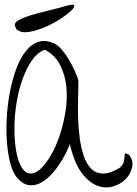

<svg xmlns="http://www.w3.org/2000/svg" viewBox="-20 -803 588 823"><path d="M57.6 -36.1Q38.1 -55.7 26.4 -95.7Q14.6 -135.7 10.3 -186.5Q5.9 -237.3 8.8 -294.4Q11.7 -351.6 22 -405.8Q32.2 -460 49.3 -506.8Q66.4 -553.7 91.3 -584.5Q116.2 -615.2 147.9 -624.5Q179.7 -633.8 218.8 -613.3Q232.4 -605.5 247.6 -586.9Q262.7 -568.4 276.4 -545.4Q290 -522.5 300.3 -499.5Q310.5 -476.6 315.4 -460.9Q316.4 -456.1 315.9 -431.2Q315.4 -406.2 314.5 -371.1Q313.5 -335.9 314.9 -293.5Q316.4 -251 321.8 -210.4Q327.1 -169.9 338.9 -135.3Q350.6 -100.6 370.1 -80.6Q389.6 -60.5 419.4 -59.1Q449.2 -57.6 492.2 -83Q507.8 -96.7 510.7 -109.9Q513.7 -123 513.7 -132.3Q513.7 -141.6 515.6 -144.5Q517.6 -147.5 533.2 -139.6Q552.7 -114.3 546.4 -85.4Q540 -56.6 518.1 -34.7Q496.1 -12.7 462.9 -3.4Q429.7 5.9 395 -7.8Q360.4 -21.5 329.1 -63.5Q297.9 -105.5 279.3 -185.5Q273.4 -168.9 261.2 -144.5Q249 -120.1 232.4 -95.7Q215.8 -71.3 194.8 -49.8Q173.8 -28.3 151.4 -17.6Q128.9 -6.8 105 -9.3Q81.1 -11.7 57.6 -36.1ZM66.4 -97.7Q83 -62.5 105.5 -59.6Q127.9 -56.6 151.4 -77.1Q174.8 -97.7 197.8 -136.7Q220.7 -175.8 236.8 -225.1Q252.9 -274.4 261.2 -328.6Q269.5 -382.8 264.2 -432.6Q258.8 -482.4 238.3 -523.4Q217.8 -564.5 175.8 -587.9Q174.8 -588.9 172.4 -588.9Q169.9 -588.9 168 -588.9Q137.7 -575.2 115.2 -542Q92.8 -508.8 76.7 -463.9Q60.5 -418.9 51.8 -367.2Q43 -315.4 42 -265.6Q41 -215.8 46.9 -171.4Q52.7 -127 66.4 -97.7ZM52.7 -675.8Q50.8 -676.8 48.3 -682.6Q45.9 -688.5 44.9 -690.4Q39.1 -704.1 59.1 -715.8Q79.1 -727.5 112.8 -737.8Q146.5 -748 187.5 -757.8Q228.5 -767.6 265.6 -778.3Q296.9 -787.1 298.3 -778.8Q299.8 -770.5 282.2 -754.4Q264.6 -738.3 233.9 -718.8Q203.1 -699.2 168.9 -685.1Q134.8 -670.9 103 -666Q71.3 -661.1 52.7 -675.8Z"/></svg>

Font: Give You Glory
Style: Regular
Weight: 400
Designer: Kimberly Geswein
Foundry: Kimberly Geswein
Version: Version 1.002